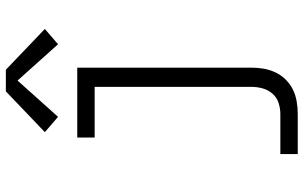

<svg xmlns="http://www.w3.org/2000/svg" viewBox="-206 -592 1013 640"><g transform="rotate(-90 300.0 -271.5)"><path d="M107 215V157H241Q259 157 277.5 151Q296 145 308.5 130.5Q321 116 326 97.5Q331 79 331 60V-462H162V-520H395V60Q395 81 391.5 101.5Q388 122 379 141Q370 160 355 175Q340 190 321.5 199Q303 208 282 211.5Q261 215 241 215ZM231 -584 180 -628 316 -758H388L524 -628L473 -584L352 -719Z"/></g></svg>

Font: Iosevka SS04 Light Extended
Style: Regular
Weight: 300
Width: 7
Monospace: yes
Designer: Belleve Invis
Foundry: Belleve Invis
Version: Version 19.0.0; ttfautohint (v1.8.4)